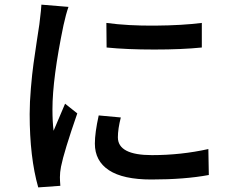

<svg xmlns="http://www.w3.org/2000/svg" viewBox="-20 -773 1017 831"><path d="M440.4 -673.8Q533.2 -661.1 651.4 -662.1Q769.5 -663.1 853.5 -673.8V-567.4Q767.6 -558.6 647.9 -558.6Q528.3 -558.6 441.4 -567.4ZM108.4 -279.3Q108.4 -330.1 113.8 -392.6Q119.1 -455.1 125 -497.1Q130.9 -539.1 139.6 -597.2Q148.4 -655.3 150.4 -668Q159.2 -740.2 159.2 -752.9L276.4 -743.2Q265.6 -712.9 254.9 -664.1Q207 -433.6 207 -299.8Q207 -246.1 211.9 -207Q228.5 -246.1 261.7 -324.2L314.5 -282.2Q256.8 -116.2 244.1 -51.8Q239.3 -27.3 239.3 -5.9Q239.3 7.8 241.2 31.2L145.5 38.1Q108.4 -91.8 108.4 -279.3ZM390.6 -151.4Q390.6 -198.2 407.2 -273.4L502.9 -264.6Q490.2 -214.8 490.2 -178.7Q490.2 -101.6 637.7 -101.6Q763.7 -101.6 881.8 -127.9L883.8 -15.6Q779.3 3.9 634.8 3.9Q512.7 3.9 451.7 -36.1Q390.6 -76.2 390.6 -151.4Z"/></svg>

Font: Min Sans SemiBold
Style: Regular
Weight: 600
Designer: Jinseong-Kim, NotoSansCJK, Nunito
Foundry: Jinseong-Kim
Version: Version 1.400;Glyphs 3.1.2 (3151)